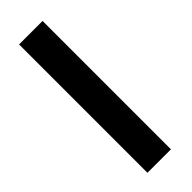

<svg xmlns="http://www.w3.org/2000/svg" viewBox="-264 -821 844 844"><g transform="rotate(-45 157.5 -399.0)"><path d="M79 -798V0H225V-798Z"/></g></svg>

Font: Spoqa Han Sans Neo Bold
Style: Bold
Weight: 700
Designer: [Spoqa Han Sans Neo] Dong-huui Kim  Younghwa Kang  Yujin Lee  [Noto Sans] Ryoko NISHIZUKA  (kana & ideographs); Paul D. 
Foundry: Spoqa (http://www.spoqa-han-sans.com)
Version: Version 1.100;hotconv 1.0.109;makeotfexe 2.5.65596